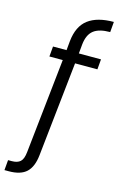

<svg xmlns="http://www.w3.org/2000/svg" viewBox="-181 -820 653 1055"><g transform="rotate(15 145.5 -292.0)"><path d="M41 -546H118L123 -599Q132 -685 183.5 -724Q235 -763 329 -763L324 -704Q261 -704 230 -679.5Q199 -655 193 -599L188 -546H314L309 -488H182L124 50Q117 117 84 148Q51 179 -16 179H-41L-36 121H-15Q17 121 33.5 106Q50 91 54 50L112 -488H36Z"/></g></svg>

Font: Poppins Light
Style: Regular
Weight: 300
Designer: Ninad Kale (Devanagari), Jonny Pinhorn (Latin)
Version: Version 5.002